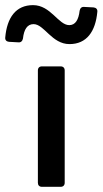

<svg xmlns="http://www.w3.org/2000/svg" viewBox="-70 -721 396 741"><path d="M59.6 -627.9C100.6 -627.9 129.9 -550.8 198.2 -550.8C264.6 -550.8 298.8 -599.6 305.7 -675.8C306.6 -685.5 300.8 -691.4 291 -692.4L254.9 -694.3C245.1 -695.3 239.3 -689.5 237.3 -679.7C233.4 -644.5 220.7 -624 197.3 -624C155.3 -624 126 -701.2 57.6 -701.2C-8.8 -701.2 -43 -653.3 -49.8 -576.2C-50.8 -566.4 -44.9 -560.5 -35.2 -559.6L1 -557.6C10.7 -556.6 16.6 -562.5 18.6 -572.3C22.5 -607.4 35.2 -627.9 59.6 -627.9ZM76.2 -449.2V-15.6C76.2 -5.9 82 0 91.8 0H164.1C173.8 0 179.7 -5.9 179.7 -15.6V-449.2C179.7 -459 173.8 -464.8 164.1 -464.8H91.8C82 -464.8 76.2 -459 76.2 -449.2Z"/></svg>

Font: Ed Sans Neue Medium
Style: Regular
Weight: 500
Designer: Stephen Hutchings
Version: Version 1.004;PS 001.004;hotconv 1.0.88;makeotf.lib2.5.64775